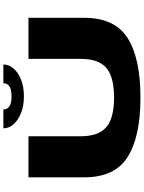

<svg xmlns="http://www.w3.org/2000/svg" viewBox="126 -994 871 1164"><g transform="rotate(-90 562.0 -411.5)"><path d="M553 4Q315 4 192.2 -74Q69.5 -152 69.5 -336.5V-675H318.5V-357Q318.5 -250.5 373.5 -203.2Q428.5 -156 553.2 -156Q678 -156 732.8 -202.8Q787.5 -249.5 787.5 -357V-675H1036.5V-336.5Q1036.5 -152 914 -74Q791.5 4 553 4ZM560 -702.5Q503.5 -702.5 459.8 -719.8Q416 -737 391.2 -765.2Q366.5 -793.5 366.5 -827H481Q481 -777.5 560 -777.5Q603.5 -777.5 621.8 -791Q640 -804.5 640 -827H753.5Q753.5 -793.5 729.2 -765.2Q705 -737 661.5 -719.8Q618 -702.5 560 -702.5Z"/></g></svg>

Font: Anybody UltraExpanded ExtraBold
Style: Regular
Weight: 800
Width: 9
Designer: Tyler Finck
Foundry: Etcetera Type Company
Version: Version 1.010; ttfautohint (v1.8.3) -l 8 -r 50 -G 200 -x 14 